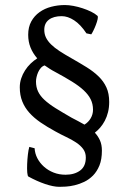

<svg xmlns="http://www.w3.org/2000/svg" viewBox="-20 -723 509 758"><path d="M262.7 -258.3Q275.4 -251.5 288.3 -244.9Q301.3 -238.3 313.5 -231Q329.1 -240.7 338.1 -256.1Q347.2 -271.5 347.2 -290Q347.2 -312.5 338.1 -330.8Q329.1 -349.1 310.5 -366.5Q292 -383.8 263.9 -401.1Q235.8 -418.5 197.8 -439Q186.5 -444.8 176.3 -451.4Q166 -458 156.2 -464.8Q147.5 -461.9 141.1 -454.6Q134.8 -447.3 130.6 -438Q126.5 -428.7 124.3 -418.9Q122.1 -409.2 122.1 -401.4Q122.1 -378.9 130.4 -361.6Q138.7 -344.2 155.8 -328.4Q172.9 -312.5 199.5 -295.9Q226.1 -279.3 262.7 -258.3ZM411.1 -320.3Q411.1 -298.8 406.5 -280.3Q401.9 -261.7 393.8 -246.3Q385.7 -231 375.5 -219.2Q365.2 -207.5 354.5 -199.2Q367.2 -185.5 374.8 -168.5Q382.3 -151.4 382.3 -128.4Q382.3 -93.8 372.6 -69.8Q362.8 -45.9 347.2 -30Q331.5 -14.2 312.5 -5.1Q293.5 3.9 274.9 8.3Q256.3 12.7 240 13.7Q223.6 14.6 214.4 14.6Q202.6 14.6 188.2 11.7Q173.8 8.8 158 3.4Q142.1 -2 125.2 -9.5Q108.4 -17.1 92.3 -25.9Q88.9 -27.3 87.6 -41.7Q86.4 -56.2 87.2 -75Q87.9 -93.8 90.1 -112.8Q92.3 -131.8 95.7 -143.1L116.7 -137.7Q117.7 -117.2 127.4 -98.4Q137.2 -79.6 153.6 -64.9Q169.9 -50.3 191.7 -41.7Q213.4 -33.2 238.8 -33.2Q273.9 -33.2 296.4 -49.8Q318.8 -66.4 318.8 -101.1Q318.8 -120.6 308.3 -134.8Q297.9 -148.9 280.5 -160.4Q263.2 -171.9 241.5 -182.1Q219.7 -192.4 197.8 -204.6Q165.5 -222.2 139.6 -240Q113.8 -257.8 95.7 -278.1Q77.6 -298.3 67.9 -322.8Q58.1 -347.2 58.1 -378.4Q58.1 -396.5 63.7 -413.3Q69.3 -430.2 78.9 -445.1Q88.4 -460 100.8 -471.9Q113.3 -483.9 127 -492.7Q109.9 -512.2 100.6 -535.2Q91.3 -558.1 91.3 -585.9Q91.3 -616.2 103.5 -638.4Q115.7 -660.6 136 -675Q156.2 -689.5 182.4 -696.3Q208.5 -703.1 236.3 -703.1Q251.5 -703.1 269.8 -699.7Q288.1 -696.3 305.9 -690.4Q323.7 -684.6 339.4 -677Q355 -669.4 364.7 -660.6Q367.7 -657.7 365.5 -647.5Q363.3 -637.2 358.6 -625Q354 -612.8 348.6 -602.1Q343.3 -591.3 340.3 -587.4L321.3 -591.3Q297.9 -626.5 272.7 -642.8Q247.6 -659.2 223.6 -659.2Q191.4 -659.2 173.1 -645.3Q154.8 -631.3 154.8 -605.5Q154.8 -588.4 161.6 -574.5Q168.5 -560.5 181.9 -547.4Q195.3 -534.2 215.6 -521Q235.8 -507.8 262.7 -492.7Q295.4 -474.1 322.5 -457.3Q349.6 -440.4 369.4 -421.1Q389.2 -401.9 400.1 -377.9Q411.1 -354 411.1 -320.3Z"/></svg>

Font: Gentium Plus Phon
Style: Regular
Weight: 400
Designer: J. Victor Gaultney, Annie Olsen, Iska Routamaa, Becca Hirsbrunner
Foundry: SIL International
Version: Version 5.000